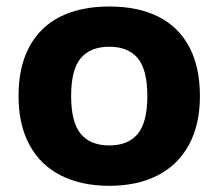

<svg xmlns="http://www.w3.org/2000/svg" viewBox="-20 -576 690 606"><path d="M38.5 -273Q38.5 -365 72.5 -428.2Q106.5 -491.5 170.5 -523.5Q234.5 -555.5 325 -555.5Q415.5 -555.5 479.5 -523.5Q543.5 -491.5 577.2 -428.2Q611 -365 611 -273Q611 -182 576 -118.2Q541 -54.5 476.8 -22Q412.5 10.5 325 10.5Q237.5 10.5 173 -21.8Q108.5 -54 73.5 -117.8Q38.5 -181.5 38.5 -273ZM445 -272.5Q445 -356 414.8 -392.2Q384.5 -428.5 325 -428.5Q265.5 -428.5 235 -392.5Q204.5 -356.5 204.5 -273.5Q204.5 -190 234.8 -153.5Q265 -117 325 -117Q384.5 -117 414.8 -153.5Q445 -190 445 -272.5Z"/></svg>

Font: Encode Sans Semi Expanded
Style: Bold
Weight: 700
Width: 6
Designer: Multiple Designers
Foundry: Impallari Type
Version: Version 2.000